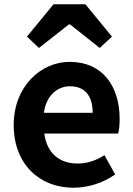

<svg xmlns="http://www.w3.org/2000/svg" viewBox="-20 -863 621 897"><path d="M106 -692 162 -639 302 -749H307L446 -639L503 -692L379 -843H230ZM322 14C394 14 462 -9 518 -48L468 -138C428 -113 389 -99 342 -99C258 -99 199 -147 187 -239H532C536 -252 539 -279 539 -306C539 -461 459 -574 305 -574C172 -574 44 -460 44 -279C44 -95 166 14 322 14ZM185 -336C196 -417 248 -460 307 -460C379 -460 413 -412 413 -336Z"/></svg>

Font: Spoqa Han Sans Neo Bold
Style: Bold
Weight: 700
Designer: [Spoqa Han Sans Neo] Dong-huui Kim  Younghwa Kang  Yujin Lee  [Noto Sans] Ryoko NISHIZUKA  (kana & ideographs); Paul D. 
Foundry: Spoqa (http://www.spoqa-han-sans.com)
Version: Version 1.000